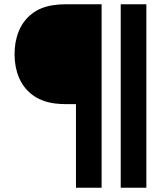

<svg xmlns="http://www.w3.org/2000/svg" viewBox="-20 -740 755 901"><path d="M336.5 141V-251.3H289.3Q259 -251.3 231.7 -255.3Q171.9 -264.2 130.7 -295.8Q89.5 -327.4 68.9 -376.4Q48.3 -425.4 48.3 -485.7Q48.3 -545.5 68.5 -594.5Q88.7 -643.5 129.9 -675.5Q171.1 -707.5 231.7 -716Q259 -720 289.3 -720H456.8V141ZM546.5 141V-720H666.8V141Z"/></svg>

Font: Hauora
Style: Regular
Weight: 400
Designer: Wayne Shih
Foundry: WCYS
Version: Version 1.001